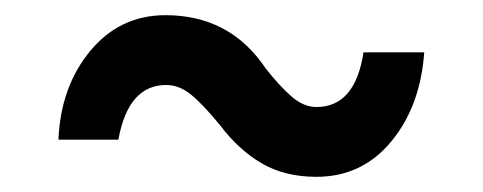

<svg xmlns="http://www.w3.org/2000/svg" viewBox="-20 -443 636 253"><path d="M270 -278Q247 -306 231.5 -318.5Q216 -331 199 -331Q149 -331 136 -259H57Q60 -329 99 -376Q138 -423 198 -423Q283 -423 330 -353Q348 -330 364 -316Q380 -302 397 -302Q448 -302 459 -374H539Q534 -303 495.5 -256.5Q457 -210 397 -210Q355 -210 324.5 -228Q294 -246 270 -278Z"/></svg>

Font: Oak Sans Medium
Style: Regular
Weight: 500
Designer: Erik Kennedy, Walven
Foundry: Erik Kennedy, Walven
Version: Version 1.000